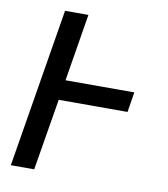

<svg xmlns="http://www.w3.org/2000/svg" viewBox="-82 -805 765 874"><g transform="rotate(10 300.0 -367.5)"><path d="M27 0 148 -735H256L205 -424H523L508 -331H190L135 0Z"/></g></svg>

Font: Iosevka Aile Semibold
Style: Italic
Weight: 600
Italic angle: -9°
Designer: Belleve Invis
Foundry: Belleve Invis
Version: Version 31.1.0; ttfautohint (v1.8.4)